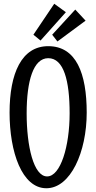

<svg xmlns="http://www.w3.org/2000/svg" viewBox="-20 -974 512 1023"><path d="M442 -374C442 -583 386 -728 237 -728C95 -728 31 -583 31 -374C31 -164 97 29 227 29C356 29 442 -164 442 -374ZM351 -370C351 -195 303 -34 231 -34C159 -34 122 -195 122 -370C122 -544 158 -664 237 -664C320 -664 351 -544 351 -370ZM436 -864 381 -923 258 -789 286 -753ZM331 -909 269 -954 158 -789 196 -758Z"/></svg>

Font: Englebert
Style: Regular
Weight: 400
Designer: Astigmatic (AOETI)
Foundry: Astigmatic (AOETI)
Version: Version 1.000